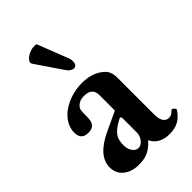

<svg xmlns="http://www.w3.org/2000/svg" viewBox="-214 -766 852 852"><g transform="rotate(-45 212.0 -339.5)"><path d="M133 11Q87 11 59 -12Q31 -35 31 -73Q31 -108 57 -138Q83 -168 134 -192L226 -235V-332Q226 -355 213 -366.5Q200 -378 175 -378Q139 -378 123 -351Q121 -347 120 -336Q119 -325 119 -301Q119 -273 108 -260.5Q97 -248 73 -248Q29 -248 29 -293Q29 -320 43 -344Q57 -368 82 -386Q107 -404 139.5 -414.5Q172 -425 209 -425Q265 -425 302 -399Q322 -385 329.5 -369.5Q337 -354 337 -326V-97Q337 -71 346.5 -56.5Q356 -42 373 -42Q382 -42 389.5 -46Q397 -50 405 -59Q408 -62 413 -59Q418 -56 421.5 -51Q425 -46 423 -43Q405 -15 381.5 -2Q358 11 325 11Q293 11 270.5 -1.5Q248 -14 237 -38Q223 -21 207 -10Q191 1 173 6Q155 11 133 11ZM183 -43Q194 -43 204 -51Q214 -59 220 -71.5Q226 -84 226 -97V-192L219 -197Q197 -186 182.5 -175.5Q168 -165 159.5 -154Q151 -143 147.5 -129.5Q144 -116 144 -99Q144 -75 155.5 -59Q167 -43 183 -43ZM229 -495Q222 -496 213 -501.5Q204 -507 196 -520L113 -642Q107 -652 116 -663.5Q125 -675 142.5 -683Q160 -691 176 -690Q187 -692 190 -685L246 -541Q251 -528 248.5 -512Q246 -496 229 -495Z"/></g></svg>

Font: Junicode VF
Style: Regular
Weight: 400
Designer: Peter S. Baker
Version: Version 2.213